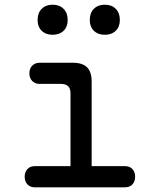

<svg xmlns="http://www.w3.org/2000/svg" viewBox="-20 -797 640 817"><path d="M512 -90Q532 -90 543.5 -77.5Q555 -65 555 -45Q555 -25 543.5 -12.5Q532 0 512 0H128Q108 0 96.5 -12.5Q85 -25 85 -45Q85 -65 96.5 -77.5Q108 -90 128 -90H280V-400Q280 -420 270 -430Q260 -440 240 -440H149Q129 -440 117 -452.5Q105 -465 105 -485Q105 -505 117 -517.5Q129 -530 149 -530H290Q331 -530 350.5 -510.5Q370 -491 370 -450V-90ZM426 -649Q397 -649 379.5 -666Q362 -683 362 -712Q362 -742 379.5 -759.5Q397 -777 426 -777Q455 -777 472.5 -759.5Q490 -742 490 -712Q490 -683 472.5 -666Q455 -649 426 -649ZM204 -649Q175 -649 157.5 -666Q140 -683 140 -712Q140 -742 157.5 -759.5Q175 -777 204 -777Q233 -777 250.5 -759.5Q268 -742 268 -712Q268 -683 250.5 -666Q233 -649 204 -649Z"/></svg>

Font: Maple Mono Normal
Style: Regular
Weight: 400
Monospace: yes
Designer: subframe7536
Version: Version 7.000